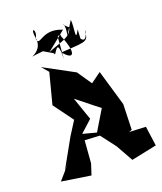

<svg xmlns="http://www.w3.org/2000/svg" viewBox="-165 -1059 957 1133"><g transform="rotate(-20 314.0 -492.5)"><path d="M409 -142 469 -35 628 -68 611 -191 507 -196 526 -203 531 -363 465 -588 400 -541 338 -632 149 -734 186 -691 136 -499 227 -375 173 -290 73 -111 116 -159 29 -59 211 -31 233 -99 244 -240 338 -235ZM223 -262 318 -348 268 -492 404 -384 328 -258 195 -293ZM358 -852C384 -948 324 -945 386 -898C375 -838 297 -831 226 -799L347 -897C225 -947 187 -843 177 -901C208 -949 165 -988 179 -907C199 -796 35 -803 192 -818L250 -784C250 -743 297 -896 293 -731C309 -914 295 -863 326 -874L322 -867C377 -738 348 -705 293 -774C424 -784 467 -774 464 -836C477 -891 463 -762 426 -812L429 -869C389 -791 417 -892 410 -936Z"/></g></svg>

Font: Asimov Silicon
Style: Regular
Weight: 400
Designer: Google
Version: Version 2.000980; 2014